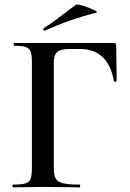

<svg xmlns="http://www.w3.org/2000/svg" viewBox="-20 -811 562 831"><path d="M37 -12Q73 -12 89.5 -17Q106 -22 112 -36.5Q118 -51 118 -81V-544Q118 -574 112.5 -588Q107 -602 91 -607.5Q75 -613 42 -613Q39 -613 39 -619Q39 -625 42 -625H473Q483 -625 483 -616L485 -461Q485 -458 479.5 -457.5Q474 -457 473 -460Q448 -599 326 -599H279Q243 -599 228 -586Q213 -573 213 -543V-85Q213 -53 221 -38.5Q229 -24 252.5 -18Q276 -12 325 -12Q327 -12 327 -6Q327 0 325 0Q284 0 261 -1L163 -2L90 -1Q71 0 37 0Q34 0 34 -6Q34 -12 37 -12ZM173 -678Q169 -678 167.5 -682.5Q166 -687 169 -689Q200 -708 229.5 -730.5Q259 -753 265 -758L308 -790Q313 -794 339.5 -786Q366 -778 386.5 -768Q407 -758 396 -756Q278 -726 174 -678Z"/></svg>

Font: Cormorant Infant SemiBold
Style: Regular
Weight: 600
Designer: Christian Thalmann (Catharsis Fonts)
Foundry: Catharsis Fonts
Version: Version 4.000